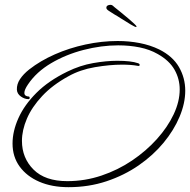

<svg xmlns="http://www.w3.org/2000/svg" viewBox="-20 -751 788 796"><path d="M264 25Q195 25 143 2.5Q91 -20 61.5 -60.5Q32 -101 32 -156Q32 -207 56.5 -261.5Q81 -316 131 -366Q181 -416 259 -454Q312 -480 366.5 -489.5Q421 -499 466 -499Q524 -499 552 -489Q559 -487 559 -482Q559 -476 551 -478Q524 -483 486 -483Q435 -483 373.5 -472.5Q312 -462 264 -435Q198 -399 155 -353Q112 -307 91.5 -259Q71 -211 71 -167Q71 -96 119 -48Q167 0 259 0Q332 0 400.5 -23Q469 -46 527.5 -85.5Q586 -125 630.5 -174.5Q675 -224 700 -277Q725 -330 725 -380Q725 -424 703.5 -462Q682 -500 634 -527Q601 -546 559 -554.5Q517 -563 470 -563Q400 -563 326.5 -544Q253 -525 192 -489Q131 -453 96 -401Q81 -379 81 -366Q81 -358 86.5 -354.5Q92 -351 98 -351Q103 -351 103 -345.5Q103 -340 98 -340Q82 -340 66.5 -351Q51 -362 50 -379Q49 -402 63 -423Q77 -444 101 -463Q147 -499 207 -525.5Q267 -552 334.5 -566.5Q402 -581 468 -581Q515 -581 559 -572.5Q603 -564 640 -546Q696 -518 722 -473Q748 -428 748 -375Q748 -323 724.5 -267Q701 -211 658 -159Q615 -107 555 -65.5Q495 -24 421.5 0.5Q348 25 264 25ZM544 -639Q540 -639 522 -649.5Q504 -660 484 -673Q464 -686 453 -692Q446 -697 433.5 -704.5Q421 -712 421 -718V-719Q421 -725 426 -728Q431 -731 438 -731Q443 -731 447 -728Q451 -725 455 -721Q464 -714 480.5 -700.5Q497 -687 513 -673.5Q529 -660 536 -653Q538 -651 542 -647Q546 -643 546 -641Q546 -639 544 -639Z"/></svg>

Font: Waterfall
Style: Regular
Weight: 400
Designer: Robert E. Leuschke
Foundry: Robert E. Leuschke
Version: Version 1.010; ttfautohint (v1.8.3)